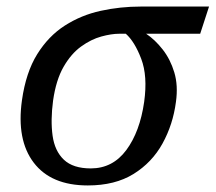

<svg xmlns="http://www.w3.org/2000/svg" viewBox="-20 -556 658 586"><path d="M248 10Q136 10 83 -59.5Q30 -129 47 -250Q59 -335 93.5 -390.5Q128 -446 178 -478Q228 -510 287.5 -523Q347 -536 410 -536H618L591 -453H426Q453 -435 476.5 -405Q500 -375 512 -335Q524 -295 517 -245Q508 -176 476 -118Q444 -60 387.5 -25Q331 10 248 10ZM257 -42Q324 -42 365.5 -98Q407 -154 420 -245Q431 -324 411 -376.5Q391 -429 364 -453H344Q320 -453 289 -444.5Q258 -436 227.5 -414Q197 -392 174 -352Q151 -312 142 -249Q134 -189 140.5 -142Q147 -95 175 -68.5Q203 -42 257 -42Z"/></svg>

Font: NotoSerif-Italic
Style: Regular
Weight: 400
Italic angle: -12°
Designer: Monotype Design Team
Foundry: Monotype Imaging Inc.
Version: Version 2.007; ttfautohint (v1.8) -l 8 -r 50 -G 200 -x 14 -D